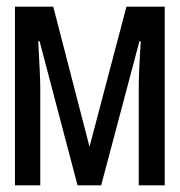

<svg xmlns="http://www.w3.org/2000/svg" viewBox="-20 -557 540 577"><path d="M25 -537H140L249 -116L360 -537H475V0H397V-291Q397 -342 403 -433H399L284 0H213L99 -433H95Q101 -325 101 -293V0H25Z"/></svg>

Font: Noto Sans Mono UI Cond
Style: Regular
Weight: 400
Width: 3
Monospace: yes
Designer: Monotype Design team
Foundry: Monotype Imaging Inc.
Version: Version 1.000